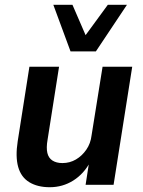

<svg xmlns="http://www.w3.org/2000/svg" viewBox="-20 -773 600 803"><path d="M188 10Q137 10 102.5 -11Q68 -32 56 -75Q44 -118 54 -182L103 -494H227L179 -189Q173 -155 178 -133.5Q183 -112 199.5 -101.5Q216 -91 241 -91Q272 -91 297.5 -106Q323 -121 341 -147Q359 -173 363 -207L409 -494H533L455 0H338L353 -97H358Q331 -46 286.5 -18Q242 10 188 10ZM275 -558 203 -753H283L338 -626L431 -753H511L381 -558Z"/></svg>

Font: Nunito Sans 10pt SemiCondensed
Style: Bold Italic
Weight: 700
Width: 4
Italic angle: -9°
Designer: Vernon Adams
Foundry: Vernon Adams
Version: Version 3.101;gftools[0.9.27]